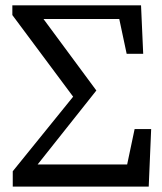

<svg xmlns="http://www.w3.org/2000/svg" viewBox="-20 -689 598 709"><path d="M447.7 -490.4H508.8L500.8 -669.3H63.8V-618.8H465.8L409.7 -669.3L447.7 -490.4ZM529.2 0 538.2 -212.4H477.1L439.1 -32.1L494.3 -81.6H64.3L90.2 -45.5L335.8 -354.8L103.3 -669.3H25.6V-633.4L270.6 -304.4L271 -357.8L27.1 -56.6V0H529.2Z"/></svg>

Font: Source Serif Variable
Style: Regular
Weight: 389
Designer: Frank Grießhammer
Foundry: Adobe Systems Incorporated
Version: Version 3.001;hotconv 1.0.111;makeotfexe 2.5.65597